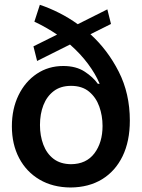

<svg xmlns="http://www.w3.org/2000/svg" viewBox="-20 -790 606 821"><path d="M454.6 -687.5 366.7 -643.6Q440.4 -576.7 487.8 -483.4Q535.2 -390.1 535.2 -274.4Q535.2 -186 504.2 -122.1Q473.1 -58.1 416.3 -23.4Q359.4 11.2 281.7 11.7Q205.6 11.2 149.2 -22Q92.8 -55.2 61.8 -114Q30.8 -172.9 30.8 -250Q30.8 -324.2 59.1 -382.6Q87.4 -440.9 137.2 -474.4Q187 -507.8 250.5 -507.8Q305.2 -507.8 341.8 -483.9Q378.4 -460 398.4 -431.6H406.2Q388.2 -474.1 356.2 -517.1Q324.2 -560.1 279.3 -599.6L138.7 -529.3L123 -591.8L224.1 -642.1Q178.2 -673.3 127 -697.3L150.4 -769.5Q192.4 -755.4 233.4 -734.6Q274.4 -713.9 312.5 -686.5L439 -750ZM283.7 -87.9Q349.1 -88.4 383.8 -134.5Q418.5 -180.7 418.5 -251.5Q418.5 -295.4 404.5 -334.5Q390.6 -373.5 360.8 -398.2Q331.1 -422.9 283.7 -422.9Q239.3 -422.9 209.7 -400.4Q180.2 -377.9 165.5 -340.1Q150.9 -302.2 150.9 -255.4Q150.9 -209.5 165.3 -171.4Q179.7 -133.3 209 -110.8Q238.3 -88.4 283.7 -87.9Z"/></svg>

Font: Inter Display SemiBold
Style: Regular
Weight: 600
Designer: Rasmus Andersson
Foundry: rsms
Version: Version 4.001;git-9221beed3